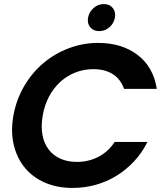

<svg xmlns="http://www.w3.org/2000/svg" viewBox="-20 -918 808 944"><path d="M46 -350Q60 -428 98.5 -494Q137 -560 192.5 -607Q248 -654 317.5 -680.5Q387 -707 462 -707Q579 -707 656.5 -648Q734 -589 751 -481H590Q573 -529 534.5 -553.5Q496 -578 439 -578Q393 -578 351.5 -562Q310 -546 277 -516Q244 -486 221.5 -444Q199 -402 190 -350Q181 -298 188.5 -256Q196 -214 218.5 -184Q241 -154 276.5 -138Q312 -122 358 -122Q415 -122 463 -146.5Q511 -171 544 -220H705Q678 -166 638.5 -124Q599 -82 551.5 -53Q504 -24 449.5 -9Q395 6 337 6Q261 6 201 -20Q141 -46 102 -93.5Q63 -141 47.5 -206.5Q32 -272 46 -350ZM468 -765Q439 -765 423.5 -784Q408 -803 413 -831Q418 -859 440 -878.5Q462 -898 491 -898Q519 -898 534.5 -878.5Q550 -859 545 -831Q540 -803 518 -784Q496 -765 468 -765Z"/></svg>

Font: SVN-Poppins SemiBold
Style: Italic
Weight: 600
Italic angle: -10°
Designer: Ninad Kale (Devanagari), Jonny Pinhorn (Latin)
Foundry: Indian Type Foundry
Version: Version 3.002 2017; ttfautohint (v1.8.3)